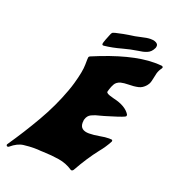

<svg xmlns="http://www.w3.org/2000/svg" viewBox="-153 -992 1013 1112"><g transform="rotate(20 353.0 -436.0)"><path d="M412.6 0Q410.2 0 408.2 -1.5Q369.6 -27.8 321.8 -35.4Q273.9 -43 223.1 -44.4Q215.3 -44.4 208 -44.9Q191.9 -46.9 164.6 -46.9Q139.2 -46.9 102.8 -42.7Q66.4 -38.6 27.3 -5.4Q23.9 -2.4 20 -2.4Q19 -2.4 16.4 -2.9Q13.7 -3.4 12.2 -6.3Q11.2 -8.8 11.2 -11.2V-12.7L12.7 -15.6Q80.6 -114.3 140.6 -218.3Q200.7 -322.3 239.3 -428.2Q249 -454.1 256.3 -480Q279.3 -560.5 279.5 -602.3Q279.8 -644 281.2 -648.9Q282.7 -653.8 289.1 -656.7Q509.8 -750 652.3 -750Q675.8 -750 698.2 -748Q704.1 -747.1 705.6 -742.2Q706.1 -741.2 706.1 -740.2Q706.1 -738.8 705.6 -737.3Q705.1 -734.9 702.6 -731.9Q690.4 -715.8 684.6 -695.8Q681.2 -683.6 679.2 -671.1Q677.2 -658.7 673.8 -647Q672.9 -644 670.2 -635Q667.5 -626 656.7 -612.8Q637.7 -591.3 614.7 -585.9Q587.4 -579.6 550.8 -579.6Q528.8 -579.6 506.8 -574.7Q482.4 -566.9 472.9 -550Q463.4 -533.2 458.5 -516.6L454.1 -501.5Q453.6 -500 453.6 -498.5Q453.6 -493.2 460.4 -489.3Q470.7 -482.4 502.4 -474.6Q578.1 -457.5 605 -414.6Q606.4 -412.6 606.4 -409.7Q606.4 -408.2 606 -406.7L605 -403.3Q603 -396.5 520.5 -371.6Q502 -366.2 483.9 -360.4Q473.1 -356.9 460.4 -354Q434.1 -348.6 410.6 -337.4Q389.6 -327.1 382.8 -303.2L381.3 -298.3Q379.9 -289.1 379.9 -281.7Q379.9 -257.8 394.3 -246.6Q408.7 -235.4 435.5 -235.4Q463.4 -235.4 501.5 -242.2Q531.7 -248 555.2 -248Q563.5 -248 571.3 -247.1Q576.7 -246.6 576.7 -240.7Q576.7 -239.3 576.2 -236.8L575.2 -234.4Q554.2 -195.3 525.9 -161.1Q474.1 -95.2 425.3 -7.8Q420.4 0 412.6 0ZM342.8 -742.2H339.8Q332 -742.2 332 -750.5Q332 -753.4 333.5 -758.3Q337.4 -772.5 351.6 -806.6Q357.4 -822.8 362.3 -828.1Q367.2 -833.5 425.3 -844.7Q456.5 -850.6 493.2 -855.5Q512.7 -858.9 525.4 -862.3Q563.5 -871.6 584.5 -871.6Q615.2 -871.6 627.4 -857.9Q631.8 -853 631.8 -845.7Q631.8 -841.3 630.4 -835.9L627.9 -830.1Q615.2 -803.7 590.8 -794.4Q568.4 -785.6 541 -782.7Q495.1 -775.9 449.2 -763.2Q394 -747.6 342.8 -742.2Z"/></g></svg>

Font: Weird Comic
Style: Italic
Weight: 400
Italic angle: -16°
Designer: GGBotNet
Foundry: GGBotNet
Version: 0.80